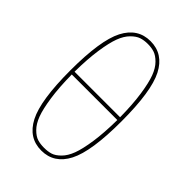

<svg xmlns="http://www.w3.org/2000/svg" viewBox="-227 -842 955 955"><g transform="rotate(45 250.0 -365.0)"><path d="M115.2 -663.1Q160.2 -750 250 -750Q339.8 -750 384.8 -663.1Q429.7 -576.2 429.7 -365.2Q429.7 -154.3 384.8 -67.4Q339.8 19.5 250 19.5Q160.2 19.5 115.2 -67.4Q70.3 -154.3 70.3 -365.2Q70.3 -576.2 115.2 -663.1ZM89.8 -355.5Q90.8 -264.6 100.6 -198.2Q110.4 -131.8 124.5 -94.2Q138.7 -56.6 160.6 -34.7Q182.6 -12.7 203.1 -6.3Q223.6 0 250 0Q276.4 0 296.9 -6.3Q317.4 -12.7 339.4 -34.7Q361.3 -56.6 375.5 -94.2Q389.6 -131.8 399.4 -197.8Q409.2 -263.7 410.2 -355.5ZM89.8 -375H410.2Q409.2 -465.8 399.4 -531.7Q389.6 -597.7 375.5 -635.3Q361.3 -672.9 339.4 -694.8Q317.4 -716.8 296.9 -723.6Q276.4 -730.5 250 -730.5Q223.6 -730.5 203.1 -723.6Q182.6 -716.8 160.6 -694.8Q138.7 -672.9 124.5 -635.3Q110.4 -597.7 100.6 -531.7Q90.8 -465.8 89.8 -375Z"/></g></svg>

Font: Mgen+ 1m thin
Style: Regular
Weight: 100
Designer: [Source Han Sans]
Ryoko NISHIZUKA  (kana & ideographs); Paul D. Hunt (Latin, Greek & Cyrillic); Wenlong ZHANG  (bopomofo
Version: Version 1.059.20150602